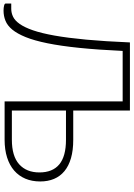

<svg xmlns="http://www.w3.org/2000/svg" viewBox="140 -893 754 1084"><g transform="rotate(90 517.0 -351.0)"><path d="M599 -707.5V-387.5H764.5Q823.5 -387.5 867.8 -374.8Q912 -362 941.2 -337.8Q970.5 -313.5 985 -279Q999.5 -244.5 999.5 -201Q999.5 -154.5 983.8 -117.2Q968 -80 938 -54Q908 -28 864 -14Q820 0 763.5 0H547.5V-666.5H262.5Q256 -526 245.2 -421.2Q234.5 -316.5 219.2 -241.8Q204 -167 184.5 -119Q165 -71 142 -43.2Q119 -15.5 92 -4.8Q65 6 35 6Q19 6 7 3Q-5 0 -5 -5.5V-37.5H25Q48 -37.5 69.5 -47.8Q91 -58 110.2 -85.2Q129.5 -112.5 146 -160Q162.5 -207.5 175.8 -281.8Q189 -356 198.8 -460.8Q208.5 -565.5 214.5 -707.5ZM599 -346.5V-41H763.5Q856.5 -41 902.5 -82.2Q948.5 -123.5 948.5 -196.5Q948.5 -271 903 -308.8Q857.5 -346.5 764.5 -346.5Z"/></g></svg>

Font: Lato Light
Style: Regular
Weight: 300
Designer: Lukasz Dziedzic
Foundry: tyPoland Lukasz Dziedzic
Version: Version 2.007; 2014-02-27